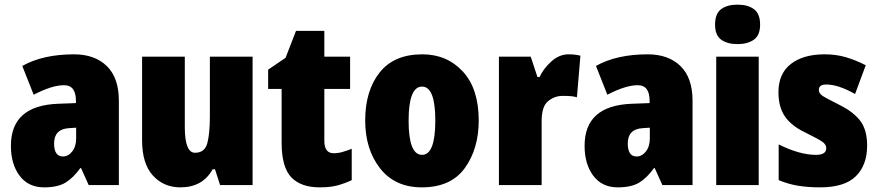

<svg xmlns="http://www.w3.org/2000/svg" viewBox="-20 -797 3786 827"><path d="M308 -247V-201Q308 -166 291 -144.5Q274 -123 251 -123Q213 -123 213 -179Q213 -241 277 -245ZM299 -563Q165 -563 76 -513L125 -389Q204 -430 256 -430Q307 -430 307 -363V-353L229 -350Q27 -342 27 -169Q27 -90 64.5 -40Q102 10 170 10Q228 10 261.5 -10Q295 -30 326 -73H329L362 0H492V-363Q492 -462 440 -512.5Q388 -563 299 -563Z M1068 -553H884V-296Q884 -222 873 -180.5Q862 -139 820 -139Q776 -139 776 -250V-553H592V-193Q592 -92 638.5 -41Q685 10 757 10Q853 10 896 -68H906L928 0H1068Z M1417 -137Q1377 -137 1377 -191V-414H1488V-553H1377V-664H1255L1210 -548L1135 -497V-414H1193V-183Q1193 -77 1234.5 -33.5Q1276 10 1357 10Q1403 10 1434 1.5Q1465 -7 1495 -21V-156Q1474 -148 1455.5 -142.5Q1437 -137 1417 -137Z M2042 -278Q2042 -415 1973.5 -489Q1905 -563 1799 -563Q1677 -563 1615 -484.5Q1553 -406 1553 -278Q1553 -154 1617 -72Q1681 10 1797 10Q1922 10 1982 -73Q2042 -156 2042 -278ZM1740 -277Q1740 -424 1798 -424Q1855 -424 1855 -278Q1855 -130 1798 -130Q1740 -130 1740 -277Z M2429 -563Q2389 -563 2355 -532.5Q2321 -502 2304 -465H2295L2266 -553H2129V0H2313V-275Q2313 -339 2341 -361.5Q2369 -384 2403 -384Q2428 -384 2441.5 -382.5Q2455 -381 2465 -378L2480 -557Q2459 -563 2429 -563Z M2779 -247V-201Q2779 -166 2762 -144.5Q2745 -123 2722 -123Q2684 -123 2684 -179Q2684 -241 2748 -245ZM2770 -563Q2636 -563 2547 -513L2596 -389Q2675 -430 2727 -430Q2778 -430 2778 -363V-353L2700 -350Q2498 -342 2498 -169Q2498 -90 2535.5 -40Q2573 10 2641 10Q2699 10 2732.5 -10Q2766 -30 2797 -73H2800L2833 0H2963V-363Q2963 -462 2911 -512.5Q2859 -563 2770 -563Z M3157 -777Q3112 -777 3086 -757.5Q3060 -738 3060 -691Q3060 -645 3086.5 -626Q3113 -607 3157 -607Q3200 -607 3227 -626Q3254 -645 3254 -691Q3254 -738 3227.5 -757.5Q3201 -777 3157 -777ZM3248 -553H3065V0H3248Z M3715 -170Q3715 -238 3685 -277Q3655 -316 3596 -345Q3538 -374 3522.5 -384.5Q3507 -395 3507 -410Q3507 -433 3539 -433Q3591 -433 3663 -392L3709 -516Q3664 -539 3622 -551Q3580 -563 3532 -563Q3440 -563 3386.5 -521.5Q3333 -480 3333 -400Q3333 -336 3360.5 -296Q3388 -256 3443 -229Q3502 -200 3520.5 -187.5Q3539 -175 3539 -159Q3539 -130 3495 -130Q3424 -130 3334 -175V-21Q3378 -3 3420.5 3.5Q3463 10 3512 10Q3618 10 3666.5 -38Q3715 -86 3715 -170Z"/></svg>

Font: Noto Sans Display SemiCondensed Black
Style: Regular
Weight: 900
Width: 4
Designer: Monotype Design Team
Foundry: Monotype Imaging Inc.
Version: Version 1.900